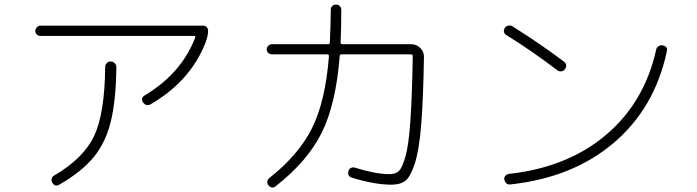

<svg xmlns="http://www.w3.org/2000/svg" viewBox="-20 -810 3040 837"><path d="M156.2 -653.3Q147.5 -653.3 140.6 -659.7Q133.8 -666 133.8 -674.8Q133.8 -683.6 140.6 -690.9Q147.5 -698.2 156.2 -698.2H864.3Q909.2 -698.2 866.2 -600.6Q796.9 -448.2 636.7 -355.5Q618.2 -344.7 603.5 -363.3Q591.8 -382.8 611.3 -394.5Q770.5 -489.3 831.1 -646.5Q833 -653.3 826.2 -653.3ZM438.5 -517.6Q438.5 -527.3 445.3 -534.7Q452.1 -542 461.9 -542Q471.7 -542 479.5 -535.2Q487.3 -528.3 487.3 -517.6Q485.4 -369.1 462.4 -277.8Q439.5 -186.5 387.2 -123.5Q335 -60.5 238.3 -4.9Q219.7 5.9 208 -13.7Q203.1 -20.5 205.1 -30.3Q207 -40 214.8 -43.9Q343.8 -119.1 390.1 -216.8Q436.5 -314.5 438.5 -517.6Z M1165 -573.2Q1156.2 -573.2 1149.4 -579.6Q1142.6 -585.9 1142.6 -594.7Q1142.6 -603.5 1149.4 -610.4Q1156.2 -617.2 1165 -617.2H1409.2Q1418 -617.2 1418 -625Q1421.9 -712.9 1421.9 -766.6Q1421.9 -776.4 1428.2 -783.2Q1434.6 -790 1444.8 -790Q1455.1 -790 1461.4 -783.2Q1467.8 -776.4 1467.8 -765.6Q1467.8 -690.4 1464.8 -625Q1464.8 -617.2 1472.7 -617.2H1772.5Q1795.9 -617.2 1812.5 -600.6Q1829.1 -584 1828.1 -560.5Q1825.2 -374 1815.9 -262.7Q1806.6 -151.4 1787.6 -94.7Q1768.6 -38.1 1746.6 -21.5Q1724.6 -4.9 1686.5 -4.9Q1614.3 -4.9 1514.6 -35.2Q1493.2 -42 1499 -64.5Q1501 -73.2 1509.3 -77.6Q1517.6 -82 1527.3 -79.1Q1618.2 -50.8 1677.7 -50.8Q1704.1 -50.8 1718.8 -64.5Q1733.4 -78.1 1747.6 -127.9Q1761.7 -177.7 1769 -283.2Q1776.4 -388.7 1779.3 -564.5Q1779.3 -573.2 1769.5 -573.2H1469.7Q1460.9 -573.2 1460.9 -565.4Q1444.3 -354.5 1381.8 -230Q1319.3 -105.5 1181.6 2Q1165 14.6 1150.4 -2Q1144.5 -8.8 1145.5 -18.1Q1146.5 -27.3 1153.3 -33.2Q1281.2 -133.8 1339.8 -250.5Q1398.4 -367.2 1414.1 -565.4Q1414.1 -573.2 1406.2 -573.2Z M2869.1 -612.3Q2892.6 -607.4 2886.7 -585Q2834 -338.9 2655.3 -187Q2476.6 -35.2 2204.1 -5.9Q2194.3 -4.9 2187.5 -10.7Q2180.7 -16.6 2178.7 -27.3Q2176.8 -36.1 2183.1 -43.5Q2189.5 -50.8 2198.2 -51.8Q2454.1 -80.1 2622.1 -222.2Q2790 -364.3 2840.8 -594.7Q2842.8 -603.5 2851.6 -608.9Q2860.4 -614.3 2869.1 -612.3ZM2187.5 -657.2Q2169.9 -668.9 2180.7 -688.5Q2185.5 -696.3 2195.8 -698.2Q2206.1 -700.2 2213.9 -695.3Q2342.8 -614.3 2437.5 -542Q2456.1 -528.3 2442.4 -507.8Q2436.5 -500 2426.8 -499Q2417 -498 2409.2 -503.9Q2300.8 -586.9 2187.5 -657.2Z"/></svg>

Font: Rounded Mgen+ 2m light
Style: Regular
Weight: 200
Designer: [Source Han Sans]
Ryoko NISHIZUKA  (kana & ideographs); Paul D. Hunt (Latin, Greek & Cyrillic); Wenlong ZHANG  (bopomofo
Version: Version 1.059.20150602